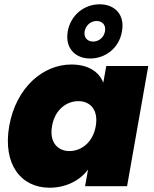

<svg xmlns="http://www.w3.org/2000/svg" viewBox="-20 -869 720 896"><path d="M23 -281C-8 -102 78 7 211 7C290 7 354 -28 391 -78L377 0H573L672 -561H476L462 -483C443 -533 393 -568 313 -568C180 -568 55 -460 23 -281ZM427 -281C414 -205 360 -164 304 -164C249 -164 209 -206 223 -281C236 -357 290 -397 346 -397C401 -397 440 -356 427 -281ZM296 -722C283 -644 331 -596 401 -596C471 -596 536 -644 549 -722C564 -801 515 -849 445 -849C375 -849 310 -801 296 -722ZM470 -723C465 -694 441 -675 414 -675C388 -675 370 -694 375 -723C381 -752 404 -771 431 -771C458 -771 475 -752 470 -723Z"/></svg>

Font: SVN-Poppins ExtraBold
Style: Italic
Weight: 800
Italic angle: -10°
Designer: Ninad Kale (Devanagari), Jonny Pinhorn (Latin)
Foundry: Indian Type Foundry
Version: Version 3.002 2017